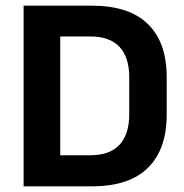

<svg xmlns="http://www.w3.org/2000/svg" viewBox="-20 -659 651 679"><path d="M304.5 0H155V-110H300Q368.5 -110 402.8 -147.2Q437 -184.5 437 -254V-386.5Q437 -456 402.8 -493Q368.5 -530 300 -530H154.5V-639H304.5Q436.5 -639 503 -574Q569.5 -509 569.5 -387V-253.5Q569.5 -131 503.2 -65.5Q437 0 304.5 0ZM193 0H63.5V-639H193Z"/></svg>

Font: Anek Kannada SemiBold
Style: Regular
Weight: 600
Version: Version 1.003